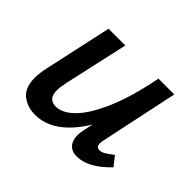

<svg xmlns="http://www.w3.org/2000/svg" viewBox="-103 -567 721 721"><g transform="rotate(45 258.0 -206.0)"><path d="M493 -63Q427 6 366 6Q341 6 326.5 -9.5Q312 -25 312 -54Q312 -63 316 -85L324 -121Q246 6 145 6Q104 6 75 -17Q46 -40 46 -94Q46 -117 54 -152L112 -418H201L144 -162Q138 -132 138 -118Q138 -71 178 -71Q214 -71 250.5 -108Q287 -145 320.5 -222.5Q354 -300 377 -418H461L396 -111Q393 -99 393 -90Q393 -71 411 -71Q421 -71 433 -78Q445 -85 464 -100Z"/></g></svg>

Font: Ysabeau Semibold
Style: Italic
Weight: 600
Italic angle: -12°
Designer: Christian Thalmann (Catharsis Fonts)
Version: Version 0.003